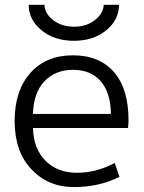

<svg xmlns="http://www.w3.org/2000/svg" viewBox="-20 -757 592 787"><path d="M506.8 -264.6Q506.8 -252 504.9 -232.4H115.2Q117.2 -147.5 166.5 -98.1Q215.8 -48.8 295.4 -48.8Q375 -48.8 450.2 -88.9L469.7 -32.2Q386.7 9.8 282.2 9.8Q177.7 9.8 108.9 -63Q40 -135.7 40 -260.7Q40 -385.7 104.5 -458Q168.9 -530.3 278.3 -530.3Q387.7 -530.3 447.3 -461.4Q506.8 -392.6 506.8 -264.6ZM97.7 -737.3H162.1Q164.1 -700.2 198.7 -673.8Q233.4 -647.5 283.7 -647.5Q334 -647.5 368.7 -674.3Q403.3 -701.2 405.3 -737.3H467.8Q467.8 -675.8 415.5 -632.8Q363.3 -589.8 283.2 -589.8Q203.1 -589.8 150.4 -632.8Q97.7 -675.8 97.7 -737.3ZM115.2 -290H434.6Q433.6 -377 393.1 -423.8Q352.5 -470.7 279.3 -470.7Q206.1 -470.7 161.6 -423.3Q117.2 -376 115.2 -290Z"/></svg>

Font: GenEi M Gothic v2 Regular
Style: Regular
Weight: 400
Version: Version 2.0